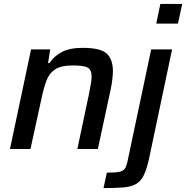

<svg xmlns="http://www.w3.org/2000/svg" viewBox="-20 -763 953 983"><path d="M31 0 139 -510H237L226 -440H233Q257 -476 297 -497Q337 -518 404 -518Q494 -518 526 -489Q558 -460 558 -399Q558 -381 555 -355.5Q552 -330 546 -302L481 0H376L436 -284Q441 -311 445 -333Q449 -355 449 -370Q449 -408 427 -418Q405 -428 353 -428Q293 -428 262.5 -408Q232 -388 218 -350.5Q204 -313 193 -261L136 0ZM780 -642 801 -743H913L891 -642ZM510 200 527 121Q571 121 591.5 116.5Q612 112 619.5 100Q627 88 632 67L754 -510H861L744 45Q732 101 717 132.5Q702 164 677.5 178.5Q653 193 612.5 196.5Q572 200 510 200Z"/></svg>

Font: Saira Medium
Style: Italic
Weight: 500
Italic angle: -12°
Designer: Hector Gatti with collaboration of the Omnibus-Type team
Foundry: Omnibus-Type
Version: Version 1.100; ttfautohint (v1.8.3)